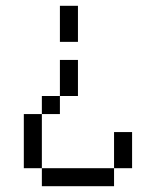

<svg xmlns="http://www.w3.org/2000/svg" viewBox="-20 -645 540 665"><path d="M125 -62.5V0H375V-62.5ZM125 -62.5V-250H62.5V-62.5ZM375 -62.5H437.5Q437.5 -62.5 437.5 -187.5H375Q375 -187.5 375 -62.5ZM125 -250H187.5V-312.5H125ZM187.5 -312.5H250Q250 -312.5 250 -437.5H187.5Q187.5 -437.5 187.5 -312.5ZM187.5 -625Q187.5 -625 187.5 -500H250Q250 -500 250 -625Z"/></svg>

Font: UnifontExMono
Style: Regular
Weight: 500
Version: Version 15.0.06